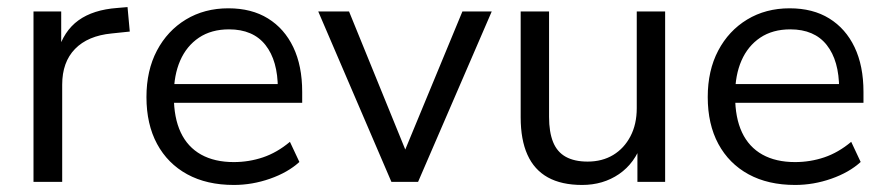

<svg xmlns="http://www.w3.org/2000/svg" viewBox="-20 -519 2526 548"><path d="M75.6 0V-486.3H154.7V-371H144.7Q161.8 -430.5 203.9 -460.9Q246 -491.3 315 -496.3L344 -498.8L350.4 -428.9L298.6 -423.5Q230.7 -416.9 194.1 -379.3Q157.5 -341.7 157.5 -277.3V0Z M647.4 8.9Q570.2 8.9 514.5 -21.5Q458.7 -52 428.3 -108.2Q398 -164.4 398 -241.9Q398 -317.9 427.9 -374.6Q457.8 -431.3 510.6 -463.3Q563.5 -495.3 631.8 -495.3Q698.1 -495.3 744.9 -466.3Q791.7 -437.4 817.1 -384.3Q842.5 -331.1 842.5 -256.7V-225.5H459.7V-279H789.5L773 -265.6Q773 -345.8 737.7 -390.5Q702.4 -435.2 633.6 -435.2Q583.2 -435.2 547.8 -411.5Q512.5 -387.7 494.3 -346.1Q476.2 -304.5 476.2 -249.7V-243.8Q476.2 -182.9 495.8 -141.1Q515.5 -99.3 554 -77.8Q592.5 -56.4 647.3 -56.4Q690.4 -56.4 730.6 -69.9Q770.8 -83.5 807.5 -114.2L834.5 -56.7Q801.6 -26.7 750.7 -8.9Q699.9 8.9 647.4 8.9Z M1097.1 0 888.3 -486.3H976.2L1150 -59.6H1123.2L1299.8 -486.3H1383.5L1173.3 0Z M1641.4 8.9Q1582.5 8.9 1543.5 -12.8Q1504.6 -34.5 1485.4 -77.4Q1466.1 -120.2 1466.1 -184V-486.3H1547.1V-185.2Q1547.1 -142.2 1558.6 -113.6Q1570.1 -85.1 1594.9 -71.4Q1619.6 -57.8 1657.1 -57.8Q1698.8 -57.8 1730.2 -76.7Q1761.5 -95.7 1779.4 -130Q1797.4 -164.3 1797.4 -210.3V-486.3H1878.4V0H1799.3V-112.1H1812.3Q1792.3 -53.3 1746.9 -22.2Q1701.5 8.9 1641.4 8.9Z M2249.4 8.9Q2172.2 8.9 2116.5 -21.5Q2060.7 -52 2030.3 -108.2Q2000 -164.4 2000 -241.9Q2000 -317.9 2029.9 -374.6Q2059.8 -431.3 2112.6 -463.3Q2165.5 -495.3 2233.8 -495.3Q2300.1 -495.3 2346.9 -466.3Q2393.7 -437.4 2419.1 -384.3Q2444.5 -331.1 2444.5 -256.7V-225.5H2061.7V-279H2391.5L2375 -265.6Q2375 -345.8 2339.7 -390.5Q2304.4 -435.2 2235.6 -435.2Q2185.2 -435.2 2149.8 -411.5Q2114.5 -387.7 2096.3 -346.1Q2078.2 -304.5 2078.2 -249.7V-243.8Q2078.2 -182.9 2097.8 -141.1Q2117.5 -99.3 2156 -77.8Q2194.5 -56.4 2249.3 -56.4Q2292.4 -56.4 2332.6 -69.9Q2372.8 -83.5 2409.5 -114.2L2436.5 -56.7Q2403.6 -26.7 2352.7 -8.9Q2301.9 8.9 2249.4 8.9Z"/></svg>

Font: Nunito Sans 12pt ExtraLight
Style: Regular
Weight: 200
Designer: Vernon Adams
Foundry: Vernon Adams
Version: Version 3.101;gftools[0.9.27]